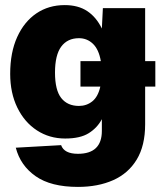

<svg xmlns="http://www.w3.org/2000/svg" viewBox="-20 -572 640 754"><path d="M286 162Q180 162 120 120Q60 78 42 8L220 -2Q232 32 286 32Q380 32 380 -58V-104Q362 -70 328.5 -49Q295 -28 236 -28Q174 -28 125 -60Q76 -92 48 -149.5Q20 -207 20 -282Q20 -366 47.5 -426.5Q75 -487 123 -519.5Q171 -552 234 -552Q287 -552 322.5 -528.5Q358 -505 380 -460L384 -540H550V-332H590V-232H550V-84Q550 0 517 54.5Q484 109 424.5 135.5Q365 162 286 162ZM290 -156Q320 -156 342.5 -174Q365 -192 374 -232H296V-332H376Q368 -378 345 -400Q322 -422 290 -422Q245 -422 220.5 -389Q196 -356 196 -287Q196 -218 220.5 -187Q245 -156 290 -156Z"/></svg>

Font: Geist Mono UltraBlack
Style: Regular
Weight: 900
Monospace: yes
Designer: Basement.studio, Andrés Briganti, Mateo Zaragoza
Foundry: Basement.studio, Vercel, Andrés Briganti, Guido Ferreyra, Mateo Zaragoza
Version: Version 1.400; ttfautohint (v1.8.4.7-5d5b)